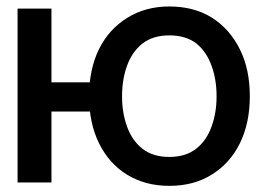

<svg xmlns="http://www.w3.org/2000/svg" viewBox="-20 -573 858 603"><path d="M345.7 -314.5Q345.7 -292 345.7 -222.7Q273.4 -222.7 54.7 -222.7Q54.7 -245.1 54.7 -314.5Q127.9 -314.5 345.7 -314.5ZM141.6 -545.9Q141.6 -409.2 141.6 0Q115.2 0 35.2 0Q35.2 -136.7 35.2 -545.9Q61.5 -545.9 141.6 -545.9ZM511.7 10.7Q436.5 10.7 378.9 -24.4Q322.3 -59.6 291 -123Q259.8 -186.5 259.8 -270.5Q259.8 -355.5 291 -418.9Q322.3 -481.4 378.9 -516.6Q436.5 -552.7 511.7 -552.7Q588.9 -552.7 645.5 -517.6Q702.1 -481.4 733.4 -418Q764.6 -355.5 764.6 -270.5Q764.6 -186.5 733.4 -123Q702.1 -59.6 644.5 -24.4Q588.9 10.7 511.7 10.7ZM511.7 -80.1Q563.5 -80.1 596.7 -106.4Q628.9 -131.8 644.5 -175.8Q660.2 -218.8 660.2 -270.5Q660.2 -323.2 644.5 -366.2Q628.9 -410.2 596.7 -436.5Q563.5 -461.9 511.7 -461.9Q460.9 -461.9 427.7 -436.5Q394.5 -410.2 378.9 -366.2Q363.3 -323.2 363.3 -270.5Q363.3 -218.8 378.9 -175.8Q394.5 -131.8 427.7 -105.5Q460.9 -80.1 511.7 -80.1Z"/></svg>

Font: DeepSea
Style: Medium
Weight: 500
Designer: Stem
Version: Version 3.019;git-0a5106e0b